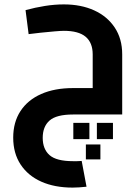

<svg xmlns="http://www.w3.org/2000/svg" viewBox="-20 -520 635 872"><path d="M40 105Q40 35 73 -15.5Q106 -66 167 -93Q228 -120 312 -120H401V-273Q401 -326 369 -353Q337 -380 270 -380Q258 -380 228 -377.5Q198 -375 165 -371.5Q132 -368 110 -365L96 -474Q140 -486 184 -493Q228 -500 270 -500Q348 -500 407.5 -473Q467 -446 501 -395Q535 -344 535 -273V0H312Q236 0 205 27.5Q174 55 174 106Q174 157 205 184.5Q236 212 312 212Q320 212 330 212Q340 212 351 211L373 328Q354 330 339 331Q324 332 310 332Q228 332 167.5 305Q107 278 73.5 227Q40 176 40 105ZM370 136H436V204H370ZM313 38H386V112H313ZM420 38H493V112H420Z"/></svg>

Font: Titillium Web
Style: Bold
Weight: 700
Designer: Mohamed Gaber, Accademia di Belle Arti di Urbino
Foundry: Kief Type Foundry, Accademia di Belle Arti di Urbino
Version: Version 3.000